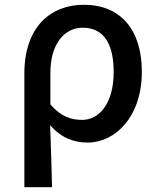

<svg xmlns="http://www.w3.org/2000/svg" viewBox="-20 -584 664 804"><path d="M82 200H198C196 108 193 35 190 -60C237 -5 292 13 347 13C463 13 574 -95 574 -284C574 -458 486 -564 331 -564C192 -564 82 -471 82 -276ZM324 -82C281 -82 237 -93 191 -147V-279C191 -403 252 -468 326 -468C417 -468 456 -397 456 -282C456 -153 397 -82 324 -82Z"/></svg>

Font: Noto Sans CJK KR Medium
Style: Regular
Weight: 500
Designer: Ryoko NISHIZUKA (kana & ideographs); Paul D. Hunt (Latin, Greek & Cyrillic); Wenlong ZHANG (bopomofo); Sandoll Communica
Foundry: Adobe Systems Incorporated
Version: Version 1.004;PS 1.004;hotconv 1.0.82;makeotf.lib2.5.63406